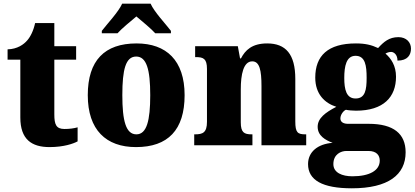

<svg xmlns="http://www.w3.org/2000/svg" viewBox="-20 -786 2244 1039"><path d="M248 10C326 10 378 -9 400 -21V-97C380 -91 354 -88 329 -88C284 -88 274 -112 274 -167V-463H392V-536H274V-661H170C161 -619 144 -586 127 -567C109 -546 74 -520 21 -519V-463H90V-150C90 -32 151 10 248 10Z M531 -619V-606H616C636 -629 689 -673 718 -697C746 -674 803 -626 820 -606H905V-619C876 -657 815 -721 795 -766H641C621 -721 560 -657 531 -619ZM716 10C889 10 979 -83 979 -271C979 -459 880 -551 719 -551C546 -551 455 -459 455 -271C455 -83 554 10 716 10ZM718 -59C661 -59 642 -133 642 -271C642 -410 660 -480 717 -480C773 -480 793 -410 793 -271C793 -133 774 -59 718 -59Z M1031 0H1346V-59H1342C1301 -59 1283 -69 1283 -124V-303C1283 -382 1297 -454 1345 -454C1385 -454 1395 -405 1395 -320V0H1637V-59H1633C1591 -59 1578 -68 1578 -129V-359C1578 -493 1526 -551 1426 -551C1343 -551 1307 -514 1284 -470H1279L1267 -536H1036V-477H1040C1081 -477 1100 -468 1100 -413V-127C1100 -68 1077 -59 1035 -59H1031Z M1884 233C2081 233 2175 160 2175 38C2175 -62 2110 -116 1975 -116H1863C1841 -116 1822 -124 1822 -145C1822 -166 1839 -187 1852 -192C1862 -189 1893 -187 1906 -187C2056 -187 2123 -261 2123 -371C2123 -430 2097 -469 2066 -496C2073 -500 2083 -505 2097 -505C2109 -505 2131 -493 2131 -458C2186 -458 2204 -489 2204 -523C2204 -557 2179 -585 2136 -585C2086 -585 2057 -560 2026 -526C1990 -543 1956 -551 1906 -551C1754 -551 1686 -484 1686 -366C1686 -277 1737 -228 1800 -208C1740 -177 1699 -146 1699 -100C1699 -51 1741 -28 1780 -13C1698 -7 1647 37 1647 102C1647 189 1725 233 1884 233ZM1904 -253C1854 -253 1843 -302 1843 -364C1843 -428 1854 -484 1904 -484C1957 -484 1964 -430 1964 -365C1964 -301 1957 -253 1904 -253ZM1887 168C1832 168 1784 149 1784 102C1784 48 1826 31 1854 31H1974C2017 31 2035 54 2035 83C2035 137 1979 168 1887 168Z"/></svg>

Font: Noto Serif Bengali SemiCondensed Black
Style: Regular
Weight: 900
Width: 4
Designer: Juan Bruce, Universal Thirst, Indian Type Foundry and the Monotype Design Team.
Foundry: Monotype Imaging Inc.
Version: Version 2.003